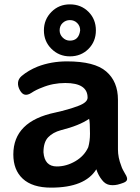

<svg xmlns="http://www.w3.org/2000/svg" viewBox="-20 -848 642 879"><path d="M214 11Q128 11 84 -30Q41 -70 41 -141Q41 -293 234 -333Q293 -346 338 -363Q381 -379 381 -401Q381 -468 279 -468Q222 -468 172 -447Q145 -437 124 -423Q107 -412 94 -414.5Q81 -417 71 -435Q61 -453 62.5 -470Q64 -487 79 -500Q110 -526 152 -543Q214 -567 287 -567Q413 -567 466 -521Q520 -475 520 -391V-164Q520 -127 535 -89Q538 -79 543 -70Q548 -61 553 -52Q564 -35 561.5 -25Q559 -15 539 -9L530 -6Q506 2 484 -1Q462 -4 447 -24Q430 -45 421 -73Q369 11 214 11ZM300 -590Q250 -590 215 -625Q181 -659 181 -709Q181 -759 216 -794Q250 -828 300 -828Q351 -828 385 -794Q419 -760 419 -709Q419 -658 385 -624Q351 -590 300 -590ZM240 -86Q284 -86 325 -110Q366 -134 384 -174Q392 -202 392 -236Q392 -289 388 -304Q343 -273 259 -252Q222 -242 200.5 -219.5Q179 -197 179 -151Q184 -86 240 -86ZM300 -662Q341 -662 347 -709Q347 -729 333.5 -742.5Q320 -756 300 -756Q281 -756 267 -743Q253 -730 253 -709Q253 -690 267 -676Q281 -662 300 -662Z"/></svg>

Font: MaokenZhuyuanTi
Style: Regular
Weight: 400
Designer: Fontworks Inc & LongZhuTi team: ZERO子、时光羊、荆南、频凡、刘鹏、Little White Dog、帆影Magmeta、奈白不弍、白日月球、ChaoTawei、雨三（排名不分先后）
Version: Version 1.000; 20230222